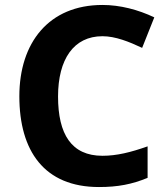

<svg xmlns="http://www.w3.org/2000/svg" viewBox="-20 -744 677 774"><path d="M393 -598C445 -598 500 -576 553 -551L602 -674C537 -705 464 -724 393 -724C177 -724 58 -572 58 -356C58 -136 158 10 379 10C455 10 512 -1 575 -27V-154C507 -130 451 -116 393 -116C268 -116 214 -203 214 -355C214 -505 277 -598 393 -598Z"/></svg>

Font: Noto Traditional Nushu
Style: Bold
Weight: 700
Designer: LIU Zhao
Foundry: LiuZhao Studio
Version: Version 2.003